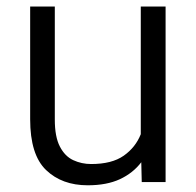

<svg xmlns="http://www.w3.org/2000/svg" viewBox="-20 -548 590 578"><path d="M406.7 0 405.3 -59.6Q380.4 -26.9 340.8 -8.5Q301.3 9.8 244.1 9.8Q166.5 9.8 118.7 -36.1Q70.8 -82 70.8 -189V-528.3H145V-188Q145 -136.2 160.2 -106.9Q175.3 -77.6 200.4 -65.9Q225.6 -54.2 254.4 -54.2Q316.9 -54.2 352.5 -79.3Q388.2 -104.5 403.8 -144V-528.3H478.5V0Z"/></svg>

Font: Vazirmatn RD FD Light
Style: Regular
Weight: 300
Designer: Saber Rastikerdar
Foundry: Saber Rastikerdar
Version: Version 33.003